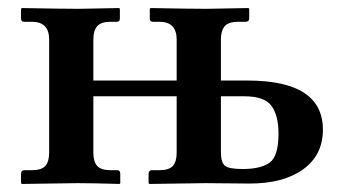

<svg xmlns="http://www.w3.org/2000/svg" viewBox="-20 -456 853 477"><path d="M528.8 -357.9V-255.9H595.2Q782.2 -255.9 782.2 -133.8Q782.2 -70.8 733.2 -35.4Q684.1 0 600.1 0L490.2 -1L351.1 1L349.1 -1V-23.9Q349.1 -32.7 356.9 -33.2H376Q399.9 -33.2 409.4 -43.7Q418.9 -54.2 418.9 -77.1V-216.8H211.9V-77.1Q211.9 -54.2 221.4 -43.7Q231 -33.2 254.9 -33.2H271Q278.8 -33.2 278.8 -23.9V-1L276.9 1Q211.9 -1 172.9 -1L34.2 1L32.2 -1V-23.9Q32.2 -32.7 40 -33.2H59.1Q83 -33.2 92.5 -43.7Q102.1 -54.2 102.1 -77.1V-357.9Q102.1 -401.9 59.1 -401.9H40Q32.2 -401.9 32.2 -410.2V-434.1L34.2 -436Q137.2 -434.1 175.8 -434.1L275.9 -436L277.8 -434.1V-410.2Q277.8 -402.3 271 -401.9H254.9Q231 -401.9 221.4 -390.9Q211.9 -379.9 211.9 -357.9V-255.9H418.9V-357.9Q418.9 -401.9 376 -401.9H359.9Q352.1 -401.9 352.1 -410.2V-434.1L354 -436Q454.1 -434.1 493.2 -434.1L597.2 -436L599.1 -434.1V-410.2Q599.1 -402.3 590.8 -401.9H571.8Q547.9 -401.9 538.3 -390.9Q528.8 -379.9 528.8 -357.9ZM671.9 -124Q671.9 -168.9 654.5 -192.9Q637.2 -216.8 586.9 -216.8H528.8V-79.1Q528.8 -52.2 538.8 -44.2Q548.8 -36.1 583 -36.1Q627.9 -36.1 649.9 -52Q671.9 -67.9 671.9 -124Z"/></svg>

Font: Linux Libertine
Style: Semibold
Weight: 600
Designer: Philipp H. Poll
Foundry: Philipp H. Poll
Version: Version 5.1.2 ; ttfautohint (v0.9)